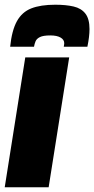

<svg xmlns="http://www.w3.org/2000/svg" viewBox="-36 -793 399 813"><path d="M170 0H-16L71 -550H257ZM198 -773Q243 -773 275.5 -765.5Q308 -758 325.5 -735.5Q343 -713 343 -670Q343 -638 334 -595H234Q235 -601 235.5 -604.5Q236 -608 236 -610Q236 -625 220.5 -634Q205 -643 177 -643Q147 -643 133 -636Q119 -629 114.5 -618Q110 -607 108 -595H7Q14 -664 35.5 -703Q57 -742 96.5 -757.5Q136 -773 198 -773Z"/></svg>

Font: Georama Semi Condensed Black
Style: Italic
Weight: 900
Width: 4
Italic angle: -9°
Designer: Jean-Baptiste Levee
Foundry: Production Type
Version: Version 1.000